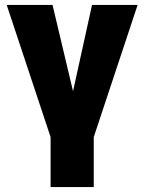

<svg xmlns="http://www.w3.org/2000/svg" viewBox="-20 -550 578 769"><path d="M190.4 -530.3 272.5 -184.6 348.6 -530.3H531.2L355.5 -1V199.2H182.6V-1L6.8 -530.3Z"/></svg>

Font: Pretendard Std Black
Style: Regular
Weight: 900
Designer: Base glyphs from Inter by Rasmus Andersson; Hangeul glyphs from Noto Sans CJK(Source Han Sans) by Jang Soo-young and Kan
Foundry: Kil Hyung-jin
Version: Version 1.309